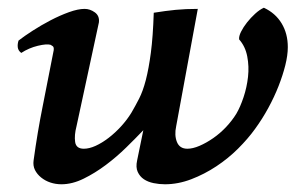

<svg xmlns="http://www.w3.org/2000/svg" viewBox="-20 -465 765 497"><path d="M407 12Q392 12 377.5 9Q363 6 352.5 -1Q342 -8 336.5 -20Q331 -32 335 -50L351 -128Q332 -108 307 -83.5Q282 -59 254 -38Q226 -17 196.5 -2.5Q167 12 139 12Q124 12 110.5 7.5Q97 3 86.5 -5.5Q76 -14 70.5 -25Q65 -36 67 -50Q77 -123 90.5 -190Q104 -257 119 -335Q120 -343 116.5 -345.5Q113 -348 111 -349Q101 -352 78 -346.5Q55 -341 35 -328Q27 -334 26 -342.5Q25 -351 28 -360Q42 -371 64.5 -385.5Q87 -400 111 -412.5Q135 -425 158.5 -433.5Q182 -442 199 -442Q213 -442 225.5 -433Q238 -424 236 -407L178 -138Q172 -115 174.5 -97.5Q177 -80 197 -80Q211 -80 227.5 -87.5Q244 -95 261 -108Q278 -121 293.5 -138Q309 -155 320 -173Q330 -190 340 -209.5Q350 -229 357.5 -258Q365 -287 370.5 -328.5Q376 -370 378 -432Q409 -437 434.5 -439.5Q460 -442 492 -442L436 -138Q431 -115 438 -97.5Q445 -80 465 -80Q479 -80 496.5 -87.5Q514 -95 532 -107.5Q550 -120 565.5 -136.5Q581 -153 592 -171Q602 -188 610.5 -213.5Q619 -239 622 -266Q625 -293 620 -319Q615 -345 599 -363Q598 -371 604 -383Q610 -395 619.5 -407Q629 -419 640.5 -429.5Q652 -440 663 -445Q693 -431 709 -404.5Q725 -378 725 -343Q725 -322 718.5 -296Q712 -270 701 -242Q690 -214 674.5 -185.5Q659 -157 640 -131Q622 -106 596.5 -80.5Q571 -55 540 -34.5Q509 -14 475 -1Q441 12 407 12Z"/></svg>

Font: Lusitana
Style: Bold Italic
Weight: 700
Designer: Ana Paula Megda
Foundry: Ana Paula Megda
Version: Version 1.000; ttfautohint (v1.1) -l 8 -r 50 -G 200 -x 14 -D